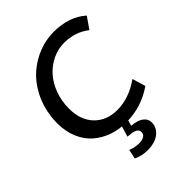

<svg xmlns="http://www.w3.org/2000/svg" viewBox="-265 -856 1222 1222"><g transform="rotate(-45 345.5 -245.5)"><path d="M388.2 121.1Q388.2 85.4 317.4 81.1L304.2 80.1L331.1 -11.2H386.7L370.1 47.4Q424.3 52.2 451.2 72.8Q478 93.3 478 124.5Q478 158.7 457.5 183.8Q437 209 405.3 220.7Q373.5 232.4 335.9 232.4Q281.7 232.4 238.8 210.9L252.4 147.5Q287.6 162.6 328.1 162.6Q354.5 162.6 371.3 152.6Q388.2 142.6 388.2 121.1ZM167 -309.1Q167 -205.6 225.3 -145.5Q283.7 -85.4 378.9 -85.4Q484.4 -85.4 585.9 -157.2L612.8 -67.9Q500.5 10.7 360.8 10.7Q296.9 10.7 241 -9.3Q185.1 -29.3 141.6 -66.7Q98.1 -104 73 -163.3Q47.9 -222.7 47.9 -296.4Q47.9 -325.7 51.3 -353Q61.5 -438.5 98.6 -509.5Q135.7 -580.6 189.5 -627Q243.2 -673.3 308.6 -698.7Q374 -724.1 442.9 -724.1Q581.1 -724.1 666 -648.4L612.3 -570.8Q539.1 -627.9 440.4 -627.9Q385.7 -627.9 335.7 -603.8Q285.6 -579.6 248.3 -538.1Q210.9 -496.6 189 -436.8Q167 -377 167 -309.1Z"/></g></svg>

Font: Muli
Style: Semi-BoldItalic
Weight: 600
Italic angle: -7°
Designer: Vernon Adams
Foundry: newtypography
Version: Version 2.0; ttfautohint (v1.00rc1.2-2d82) -l 8 -r 50 -G 200